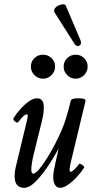

<svg xmlns="http://www.w3.org/2000/svg" viewBox="-20 -887 440 920"><path d="M96 13Q50 13 50 -43Q50 -65 58 -97L110 -313Q113 -327 113 -333Q113 -339 106 -339Q96 -339 68 -303Q65 -298 58 -301Q51 -304 46.5 -310.5Q42 -317 45 -321Q57 -341 76.5 -363Q96 -385 117.5 -400.5Q139 -416 157 -416Q190 -416 190 -373Q190 -362 188.5 -347.5Q187 -333 181 -308L144 -158Q136 -127 133 -106.5Q130 -86 130 -75Q130 -55 139 -55Q150 -55 168 -76.5Q186 -98 206.5 -131Q227 -164 245.5 -200Q264 -236 276 -265Q297 -312 319 -404Q322 -416 353 -416Q373 -416 381.5 -413.5Q390 -411 390 -404L321 -117Q314 -87 313.5 -75.5Q313 -64 319 -64Q330 -64 360 -102Q362 -104 368 -100.5Q374 -97 379.5 -92Q385 -87 383 -84Q370 -63 349.5 -40.5Q329 -18 307 -2.5Q285 13 269 13Q252 13 243.5 -1.5Q235 -16 235 -38Q235 -50 237 -63.5Q239 -77 245 -104L261 -175Q233 -124 203.5 -81.5Q174 -39 146.5 -13Q119 13 96 13ZM186 -510Q162 -510 145 -527Q128 -544 128 -568Q128 -592 145 -608.5Q162 -625 186 -625Q210 -625 227 -608.5Q244 -592 244 -568Q244 -544 227 -527Q210 -510 186 -510ZM343 -510Q319 -510 302 -527Q285 -544 285 -568Q285 -592 302 -608.5Q319 -625 343 -625Q366 -625 383 -608.5Q400 -592 400 -568Q400 -544 383 -527Q366 -510 343 -510ZM365 -696Q373 -676 360.5 -668.5Q348 -661 337 -677L243 -825Q236 -835 241.5 -844.5Q247 -854 258.5 -860Q270 -866 281.5 -866.5Q293 -867 296 -858Z"/></svg>

Font: Junicode Two Beta Condensed Medium
Style: Italic
Weight: 500
Width: 3
Italic angle: -9°
Version: Version 1.053; ttfautohint (v1.8.4)